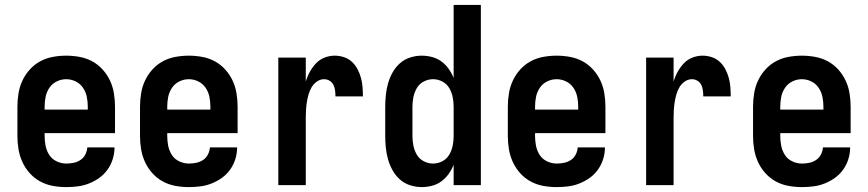

<svg xmlns="http://www.w3.org/2000/svg" viewBox="-20 -755 3540 783"><path d="M250 8Q222 8 195 3Q168 -2 144 -15Q120 -28 101.5 -48.5Q83 -69 71.5 -94Q60 -119 55.5 -146Q51 -173 51 -200V-320Q51 -347 55.5 -374.5Q60 -402 71.5 -426.5Q83 -451 101.5 -471.5Q120 -492 144 -505Q168 -518 195.5 -523Q223 -528 250 -528Q277 -528 304.5 -523Q332 -518 356 -505Q380 -492 398.5 -471.5Q417 -451 428.5 -426.5Q440 -402 444.5 -374.5Q449 -347 449 -320V-212H162V-200Q162 -180 166 -160Q170 -140 181 -123Q192 -106 211 -97Q230 -88 250 -88Q265 -88 280 -91Q295 -94 308 -102.5Q321 -111 328 -125Q335 -139 336 -154H447Q447 -130 440 -107Q433 -84 419 -64Q405 -44 385.5 -30Q366 -16 343.5 -7Q321 2 297.5 5Q274 8 250 8ZM162 -308H338V-320Q338 -340 334 -360Q330 -380 318.5 -397Q307 -414 288.5 -423Q270 -432 250 -432Q230 -432 211.5 -423Q193 -414 181.5 -397Q170 -380 166 -360Q162 -340 162 -320Z M750 8Q722 8 695 3Q668 -2 644 -15Q620 -28 601.5 -48.5Q583 -69 571.5 -94Q560 -119 555.5 -146Q551 -173 551 -200V-320Q551 -347 555.5 -374.5Q560 -402 571.5 -426.5Q583 -451 601.5 -471.5Q620 -492 644 -505Q668 -518 695.5 -523Q723 -528 750 -528Q777 -528 804.5 -523Q832 -518 856 -505Q880 -492 898.5 -471.5Q917 -451 928.5 -426.5Q940 -402 944.5 -374.5Q949 -347 949 -320V-212H662V-200Q662 -180 666 -160Q670 -140 681 -123Q692 -106 711 -97Q730 -88 750 -88Q765 -88 780 -91Q795 -94 808 -102.5Q821 -111 828 -125Q835 -139 836 -154H947Q947 -130 940 -107Q933 -84 919 -64Q905 -44 885.5 -30Q866 -16 843.5 -7Q821 2 797.5 5Q774 8 750 8ZM662 -308H838V-320Q838 -340 834 -360Q830 -380 818.5 -397Q807 -414 788.5 -423Q770 -432 750 -432Q730 -432 711.5 -423Q693 -414 681.5 -397Q670 -380 666 -360Q662 -340 662 -320Z M1115 0V-520H1227V-422Q1233 -443 1243.5 -462Q1254 -481 1268.5 -496.5Q1283 -512 1303.5 -520Q1324 -528 1345 -528Q1364 -528 1382.5 -522Q1401 -516 1415 -503Q1429 -490 1438 -473Q1447 -456 1452 -437.5Q1457 -419 1458.5 -400Q1460 -381 1460 -362H1348Q1348 -374 1346.5 -386Q1345 -398 1340 -408.5Q1335 -419 1324.5 -425.5Q1314 -432 1302 -432Q1286 -432 1272.5 -422.5Q1259 -413 1251 -399.5Q1243 -386 1238.5 -370.5Q1234 -355 1231.5 -339Q1229 -323 1228 -307.5Q1227 -292 1227 -276V0Z M1700 8Q1676 8 1652.5 0.5Q1629 -7 1611 -23Q1593 -39 1581 -60.5Q1569 -82 1562.5 -105Q1556 -128 1553.5 -152Q1551 -176 1551 -200V-320Q1551 -344 1553.5 -368Q1556 -392 1562.5 -415Q1569 -438 1581 -459.5Q1593 -481 1611 -497Q1629 -513 1652.5 -520.5Q1676 -528 1700 -528Q1721 -528 1742 -522.5Q1763 -517 1780 -504.5Q1797 -492 1809.5 -474.5Q1822 -457 1830 -437V-735H1941V0H1830V-83Q1822 -63 1809.5 -45.5Q1797 -28 1780 -15.5Q1763 -3 1742 2.5Q1721 8 1700 8ZM1746 -88Q1766 -88 1784 -97.5Q1802 -107 1812 -124Q1822 -141 1826 -160.5Q1830 -180 1830 -200V-320Q1830 -340 1826 -359.5Q1822 -379 1812 -396Q1802 -413 1784 -422.5Q1766 -432 1746 -432Q1726 -432 1708 -422.5Q1690 -413 1680 -396Q1670 -379 1666 -359.5Q1662 -340 1662 -320V-200Q1662 -180 1666 -160.5Q1670 -141 1680 -124Q1690 -107 1708 -97.5Q1726 -88 1746 -88Z M2250 8Q2222 8 2195 3Q2168 -2 2144 -15Q2120 -28 2101.5 -48.5Q2083 -69 2071.5 -94Q2060 -119 2055.5 -146Q2051 -173 2051 -200V-320Q2051 -347 2055.5 -374.5Q2060 -402 2071.5 -426.5Q2083 -451 2101.5 -471.5Q2120 -492 2144 -505Q2168 -518 2195.5 -523Q2223 -528 2250 -528Q2277 -528 2304.5 -523Q2332 -518 2356 -505Q2380 -492 2398.5 -471.5Q2417 -451 2428.5 -426.5Q2440 -402 2444.5 -374.5Q2449 -347 2449 -320V-212H2162V-200Q2162 -180 2166 -160Q2170 -140 2181 -123Q2192 -106 2211 -97Q2230 -88 2250 -88Q2265 -88 2280 -91Q2295 -94 2308 -102.5Q2321 -111 2328 -125Q2335 -139 2336 -154H2447Q2447 -130 2440 -107Q2433 -84 2419 -64Q2405 -44 2385.5 -30Q2366 -16 2343.5 -7Q2321 2 2297.5 5Q2274 8 2250 8ZM2162 -308H2338V-320Q2338 -340 2334 -360Q2330 -380 2318.5 -397Q2307 -414 2288.5 -423Q2270 -432 2250 -432Q2230 -432 2211.5 -423Q2193 -414 2181.5 -397Q2170 -380 2166 -360Q2162 -340 2162 -320Z M2615 0V-520H2727V-422Q2733 -443 2743.5 -462Q2754 -481 2768.5 -496.5Q2783 -512 2803.5 -520Q2824 -528 2845 -528Q2864 -528 2882.5 -522Q2901 -516 2915 -503Q2929 -490 2938 -473Q2947 -456 2952 -437.5Q2957 -419 2958.5 -400Q2960 -381 2960 -362H2848Q2848 -374 2846.5 -386Q2845 -398 2840 -408.5Q2835 -419 2824.5 -425.5Q2814 -432 2802 -432Q2786 -432 2772.5 -422.5Q2759 -413 2751 -399.5Q2743 -386 2738.5 -370.5Q2734 -355 2731.5 -339Q2729 -323 2728 -307.5Q2727 -292 2727 -276V0Z M3250 8Q3222 8 3195 3Q3168 -2 3144 -15Q3120 -28 3101.5 -48.5Q3083 -69 3071.5 -94Q3060 -119 3055.5 -146Q3051 -173 3051 -200V-320Q3051 -347 3055.5 -374.5Q3060 -402 3071.5 -426.5Q3083 -451 3101.5 -471.5Q3120 -492 3144 -505Q3168 -518 3195.5 -523Q3223 -528 3250 -528Q3277 -528 3304.5 -523Q3332 -518 3356 -505Q3380 -492 3398.5 -471.5Q3417 -451 3428.5 -426.5Q3440 -402 3444.5 -374.5Q3449 -347 3449 -320V-212H3162V-200Q3162 -180 3166 -160Q3170 -140 3181 -123Q3192 -106 3211 -97Q3230 -88 3250 -88Q3265 -88 3280 -91Q3295 -94 3308 -102.5Q3321 -111 3328 -125Q3335 -139 3336 -154H3447Q3447 -130 3440 -107Q3433 -84 3419 -64Q3405 -44 3385.5 -30Q3366 -16 3343.5 -7Q3321 2 3297.5 5Q3274 8 3250 8ZM3162 -308H3338V-320Q3338 -340 3334 -360Q3330 -380 3318.5 -397Q3307 -414 3288.5 -423Q3270 -432 3250 -432Q3230 -432 3211.5 -423Q3193 -414 3181.5 -397Q3170 -380 3166 -360Q3162 -340 3162 -320Z"/></svg>

Font: Iosevka Custom
Style: Bold
Weight: 700
Monospace: yes
Designer: Belleve Invis
Foundry: Belleve Invis
Version: Version 30.3.3; ttfautohint (v1.8.3)